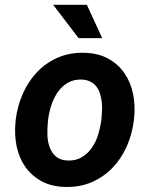

<svg xmlns="http://www.w3.org/2000/svg" viewBox="-20 -754 627 785"><path d="M44.4 -265.6Q51.3 -321.3 73.5 -371.3Q95.7 -421.4 131.3 -459Q167 -496.6 215.6 -518.1Q264.2 -539.6 323.7 -538.1Q380.9 -537.1 421.9 -514.6Q462.9 -492.2 488.5 -455.3Q514.2 -418.5 523.9 -370.6Q533.7 -322.8 528.3 -270.5L526.9 -259.8Q520 -204.1 497.8 -154.5Q475.6 -105 439.9 -67.9Q404.3 -30.8 355.7 -9.5Q307.1 11.7 248 10.3Q191.4 9.3 150.4 -12.9Q109.4 -35.2 83.7 -71.5Q58.1 -107.9 48.1 -155.5Q38.1 -203.1 43.5 -255.4ZM175.8 -255.4Q173.3 -231 173.8 -203.9Q174.3 -176.8 182.4 -153.6Q190.4 -130.4 208.3 -114.5Q226.1 -98.6 257.8 -97.7Q291 -96.7 315.2 -111.6Q339.4 -126.5 355.7 -150.1Q372.1 -173.8 381.1 -202.9Q390.1 -231.9 394 -259.8L395 -270Q396.5 -286.1 397.2 -304Q397.9 -321.8 395.8 -339.1Q393.6 -356.4 388.4 -372.3Q383.3 -388.2 373.8 -400.4Q364.3 -412.6 349.6 -420.2Q335 -427.7 314 -428.7Q280.3 -429.7 256.1 -415Q231.9 -400.4 215.6 -376.5Q199.2 -352.5 189.7 -323.2Q180.2 -293.9 176.8 -265.6ZM397.9 -598.1H301.3L197.3 -734.4H335Z"/></svg>

Font: TypoPRO Roboto Mono
Style: Bold Italic
Weight: 700
Designer: Google
Version: Version 2.000986; 2015; ttfautohint (v1.3)